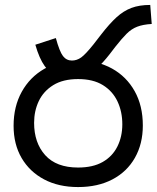

<svg xmlns="http://www.w3.org/2000/svg" viewBox="-20 -745 634 777"><path d="M265 -425Q236 -425 209.5 -436Q183 -447 161 -477.5Q139 -508 123 -564L206 -591Q221 -536 235 -518Q249 -500 271 -500Q291 -500 308.5 -512.5Q326 -525 358 -565L389 -605Q423 -649 451.5 -675Q480 -701 512 -713Q544 -725 588 -725L594 -648Q559 -646 535.5 -637Q512 -628 492.5 -608.5Q473 -589 447 -556L424 -526Q396 -490 371 -468Q346 -446 320.5 -435.5Q295 -425 265 -425ZM35 -236Q35 -314 68 -373.5Q101 -433 159.5 -466.5Q218 -500 296 -500Q375 -500 433.5 -467.5Q492 -435 525 -376Q558 -317 558 -237Q558 -163 526 -106.5Q494 -50 435 -19Q376 12 296 12Q217 12 158.5 -19Q100 -50 67.5 -105.5Q35 -161 35 -236ZM118 -248Q118 -167 163 -117Q208 -67 296 -67Q356 -67 395.5 -89.5Q435 -112 455 -152Q475 -192 475 -242Q475 -293 455.5 -334.5Q436 -376 396.5 -400.5Q357 -425 296 -425Q235 -425 195.5 -400.5Q156 -376 137 -336Q118 -296 118 -248Z"/></svg>

Font: hexltelugu05
Style: Book
Weight: 400
Designer: Jelle Bosma - Monotype Design Team
Foundry: Monotype Imaging Inc.
Version: Version 2.003